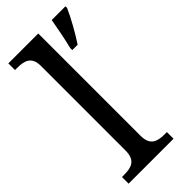

<svg xmlns="http://www.w3.org/2000/svg" viewBox="-242 -809 858 858"><g transform="rotate(-45 187.0 -380.0)"><path d="M13 0H297V-42H284C239 -42 202 -51 202 -114V-760H13V-718H26C70 -718 108 -709 108 -650V-114C108 -51 71 -42 26 -42H13ZM257 -613V-600H291C319 -642 356 -708 374 -750V-760H287C279 -712 268 -657 257 -613Z"/></g></svg>

Font: Noto Serif Devanagari
Style: Regular
Weight: 400
Designer: Universal Thirst, Indian Type Foundry and the Monotype Design Team
Foundry: Monotype Imaging Inc.
Version: Version 2.004